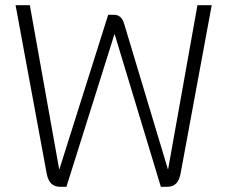

<svg xmlns="http://www.w3.org/2000/svg" viewBox="-20 -720 876 740"><path d="M160 -51 40 -700H95L208 -68H209L397 -663H419Q448 -663 458 -630L627 -68H628L741 -700H796L676 -51Q671 -25 658.5 -12.5Q646 0 624 0H600L422 -588H421L236 0H212Q169 0 160 -51Z"/></svg>

Font: Bai Jamjuree Light
Style: Regular
Weight: 300
Designer: Katatrad Aksorn Co.,Ltd.
Foundry: Cadson Demak Co.,Ltd.
Version: Version 1.000; ttfautohint (v1.6)